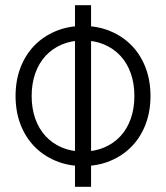

<svg xmlns="http://www.w3.org/2000/svg" viewBox="-20 -720 640 740"><path d="M300 -80Q357 -80 405 -100Q453 -120 487.5 -155.5Q522 -191 541 -240.5Q560 -290 560 -350Q560 -410 541 -459.5Q522 -509 487.5 -544.5Q453 -580 405 -600Q357 -620 300 -620Q243 -620 195 -600Q147 -580 112.5 -544.5Q78 -509 59 -459.5Q40 -410 40 -350Q40 -290 59 -240.5Q78 -191 112.5 -155.5Q147 -120 195 -100Q243 -80 300 -80ZM300 -136Q255 -136 218.5 -151.5Q182 -167 156 -195Q130 -223 116 -262.5Q102 -302 102 -350Q102 -398 116 -437.5Q130 -477 156 -505Q182 -533 218.5 -548.5Q255 -564 300 -564Q345 -564 381.5 -548.5Q418 -533 444 -505Q470 -477 484 -437.5Q498 -398 498 -350Q498 -302 484 -262.5Q470 -223 444 -195Q418 -167 381.5 -151.5Q345 -136 300 -136ZM331 0V-700H269V0Z"/></svg>

Font: CommitMonoV143 ExtLt
Style: Regular
Weight: 200
Monospace: yes
Designer: Eigil Nikolajsen
Foundry: Eigil Nikolajsen
Version: Version 1.143